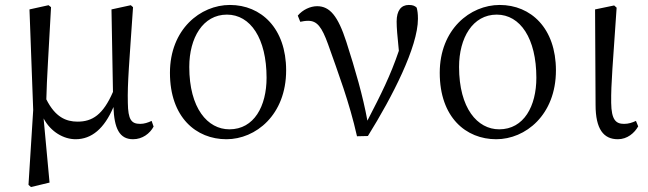

<svg xmlns="http://www.w3.org/2000/svg" viewBox="-20 -548 2614 775"><path d="M592 -60C577 -53 562 -48 546 -48C510 -48 497 -65 496 -133C494 -212 502 -297 517 -519L508 -527L430 -510L436 -177C396 -85 353 -57 293 -57C247 -57 203 -75 167 -147C169 -234 176 -331 186 -519L176 -527L99 -510L114 -104L95 198L105 207L180 189L156 -70C185 -15 238 14 285 14C350 14 401 -29 438 -116C441 -30 462 14 517 14C555 14 585 -9 600 -37Z M894 14C1012 14 1135 -84 1135 -264C1135 -434 1034 -528 908 -528C789 -528 666 -430 666 -254C666 -74 772 14 894 14ZM906 -26C818 -26 744 -111 744 -278C744 -395 799 -489 896 -489C991 -489 1056 -393 1056 -234C1056 -120 1006 -26 906 -26Z M1192 -460C1202 -462 1212 -464 1224 -464C1260 -464 1279 -439 1304 -370C1346 -251 1390 -136 1421 2L1465 1C1564 -158 1667 -359 1667 -472C1667 -494 1665 -505 1662 -517C1655 -524 1647 -528 1630 -528C1599 -528 1581 -505 1581 -461C1581 -436 1584 -402 1590 -343C1556 -243 1519 -169 1463 -61C1445 -160 1414 -267 1378 -379C1344 -484 1311 -523 1260 -523C1233 -523 1202 -509 1182 -485Z M1983 14C2101 14 2224 -84 2224 -264C2224 -434 2123 -528 1997 -528C1878 -528 1755 -430 1755 -254C1755 -74 1861 14 1983 14ZM1995 -26C1907 -26 1833 -111 1833 -278C1833 -395 1888 -489 1985 -489C2080 -489 2145 -393 2145 -234C2145 -120 2095 -26 1995 -26Z M2474 14C2512 14 2541 -11 2556 -38L2547 -60C2532 -53 2517 -48 2499 -48C2466 -48 2448 -64 2447 -133C2446 -211 2454 -293 2469 -517L2459 -526L2382 -510L2384 -125C2384 -27 2416 14 2474 14Z"/></svg>

Font: Source Han Serif K
Style: Regular
Weight: 400
Designer: Ryoko NISHIZUKA 西塚涼子 (kana & ideographs); Frank Grießhammer (Latin, Greek & Cyrillic); Wenlong ZHANG 张文龙 (bopomofo); San
Foundry: Adobe Systems Incorporated
Version: Version 1.001;PS 1.001;hotconv 16.6.54;makeotf.lib2.5.65590